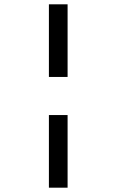

<svg xmlns="http://www.w3.org/2000/svg" viewBox="-20 -720 540 890"><path d="M206.7 -363.3V-700H293.3V-363.3ZM206.7 150V-186.7H293.3V150Z"/></svg>

Font: Funnel Sans Medium
Style: Regular
Weight: 500
Version: Version 1.000; Beta; Release 5; Build 24; ttfautohint (v1.8.